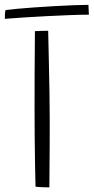

<svg xmlns="http://www.w3.org/2000/svg" viewBox="-41 -790 395 811"><path d="M167.5 1.5Q158.5 1.5 138.2 0.8Q118 0 109 -1.5Q108 -40 107 -96.8Q106 -153.5 105.5 -213Q105 -272.5 105 -320Q105 -385.5 105.2 -472Q105.5 -558.5 106.5 -658.5Q113.5 -659 132 -659.5Q150.5 -660 162.5 -660Q164 -593.5 165.5 -525.5Q167 -457.5 168 -396.5Q169 -335.5 169 -289.5Q169 -270.5 169 -238Q169 -205.5 168.8 -167.8Q168.5 -130 168.2 -94.5Q168 -59 167.8 -33Q167.5 -7 167.5 1.5ZM334.5 -728Q300 -728 254.5 -726.2Q209 -724.5 159.8 -722Q110.5 -719.5 63.5 -716.5Q16.5 -713.5 -20.5 -710.5Q-21 -718.5 -20.2 -729.8Q-19.5 -741 -17.5 -747.5Q-4.5 -749.5 27.5 -752.5Q59.5 -755.5 101.2 -758.5Q143 -761.5 187.2 -764Q231.5 -766.5 269.8 -768Q308 -769.5 332.5 -769.5Z"/></svg>

Font: Grandstander ExtraLight
Style: Regular
Weight: 200
Designer: Tyler Finck
Foundry: Etcetera Type Co
Version: Version 1.200; ttfautohint (v1.8.3)